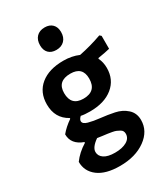

<svg xmlns="http://www.w3.org/2000/svg" viewBox="-213 -780 935 1071"><g transform="rotate(-30 254.0 -245.0)"><path d="M256 -685Q287 -685 305 -667Q323 -649 323 -617Q323 -583 303.5 -563Q284 -543 251 -543Q219 -543 201.5 -561Q184 -579 184 -611Q184 -645 203 -665Q222 -685 256 -685ZM253 -472Q307 -472 351 -453Q426 -468 498 -494L508 -485V-402Q481 -395 431 -387L429 -383Q444 -353 444 -316Q444 -241 389.5 -196.5Q335 -152 242 -152Q206 -152 184 -157Q169 -143 169 -131Q169 -113 199.5 -104.5Q230 -96 273 -91.5Q316 -87 359.5 -78Q403 -69 433.5 -41.5Q464 -14 464 31Q464 102 399.5 148.5Q335 195 235 195Q144 195 95 158Q46 121 46 60Q77 17 129 -15V-20Q57 -46 57 -111Q84 -144 125 -172V-177Q52 -217 52 -306Q52 -384 106 -428Q160 -472 253 -472ZM251 -390Q167 -390 167 -313Q167 -232 246 -232Q329 -232 329 -314Q329 -390 251 -390ZM154 59Q154 85 178 101Q202 117 248 117Q295 117 323.5 100.5Q352 84 352 55Q352 45 348 37.5Q344 30 334.5 25Q325 20 316.5 16Q308 12 291.5 9Q275 6 264 4.5Q253 3 232.5 0.5Q212 -2 201 -4Q154 29 154 59Z"/></g></svg>

Font: Alegreya Sans SC
Style: Bold
Weight: 700
Designer: Juan Pablo del Peral
Foundry: Huerta Tipografica
Version: Version 2.007